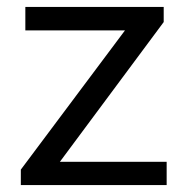

<svg xmlns="http://www.w3.org/2000/svg" viewBox="-20 -533 530 553"><path d="M40 0V-44.5L340 -445.5H53V-513H451.5V-469.5L152.5 -67H460V0Z"/></svg>

Font: Mooli
Style: Regular
Weight: 400
Designer: Vernon Adams
Foundry: Vernon Adams
Version: Version 1.000; ttfautohint (v1.8.4.7-5d5b);gftools[0.9.33]